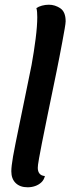

<svg xmlns="http://www.w3.org/2000/svg" viewBox="-20 -774 298 814"><path d="M97.2 20Q65 20 46.5 2.1Q28 -15.8 28 -47.8Q28 -58.8 29.8 -73.7Q31.7 -88.5 35.3 -110.7Q39 -132.8 45.8 -165.8Q52.5 -198.7 61.9 -244.8Q71.3 -291 84.3 -353.8Q97.3 -416.5 113.8 -498.2Q124 -554.5 131 -609.2Q138 -664 138 -701.3Q138 -713.3 137.2 -722.8Q136.5 -732.2 134.3 -739.8Q143.7 -746.2 157.9 -750.1Q172.2 -754 187.3 -754Q213.2 -754 235.8 -738.8Q258.3 -723.5 258.3 -683.7Q258.3 -675.7 254.2 -652Q250.2 -628.3 244.2 -596.5Q238.2 -564.7 231.8 -531.4Q225.3 -498.2 219.8 -471Q195.8 -354.8 180.8 -281.6Q165.8 -208.3 157.5 -166.1Q149.2 -123.8 145.7 -103.7Q142.2 -83.5 141.2 -75.8Q140.2 -68.2 140.2 -62.2Q140.2 -47.2 147.6 -38Q155 -28.8 170.3 -27.7Q166.5 -11.3 155.2 -0.8Q143.8 9.7 128.9 14.8Q114 20 97.2 20Z"/></svg>

Font: Sansita Swashed Light
Style: Regular
Weight: 300
Designer: Pablo Cosgaya
Foundry: Omnibus-Type
Version: Version 1.003